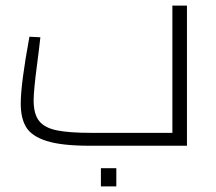

<svg xmlns="http://www.w3.org/2000/svg" viewBox="-20 -520 772 685"><path d="M54 0ZM647 -500V0H301Q200 0 146.5 -17Q93 -34 73.5 -66Q54 -98 54 -150Q54 -221 85 -389L124 -387Q120 -349 113 -296Q100 -198 100 -162Q100 -113 119.5 -88.5Q139 -64 182.5 -55Q226 -46 307 -46H595V-500ZM340 80H395V145H340Z"/></svg>

Font: Cairo Light
Style: Regular
Weight: 300
Designer: Mohamed Gaber, the designers of Titillium
Foundry: Kief Type Foundry
Version: Version 2.009; ttfautohint (v1.5.33-1714) -l 8 -r 50 -G 200 